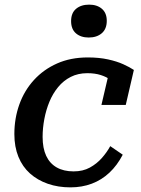

<svg xmlns="http://www.w3.org/2000/svg" viewBox="-20 -796 607 829"><path d="M298 -56Q338 -56 368 -72.5Q398 -89 420 -114Q442 -139 456 -165L510 -128Q486 -82 452.5 -50.5Q419 -19 376.5 -3Q334 13 284 13Q231 13 186.5 -2.5Q142 -18 109.5 -47Q77 -76 59.5 -119Q42 -162 42 -217Q42 -285 63.5 -345Q85 -405 126.5 -450.5Q168 -496 226.5 -522Q285 -548 359 -548Q408 -548 446.5 -539.5Q485 -531 512.5 -518.5Q540 -506 558 -494L523 -343H418L450 -480Q462 -479 470.5 -472Q479 -465 483.5 -456Q488 -447 488.5 -437.5Q489 -428 485 -421Q475 -438 457.5 -451Q440 -464 415 -472Q390 -480 357 -480Q317 -480 285.5 -464Q254 -448 231 -420Q208 -392 193.5 -357Q179 -322 171.5 -282.5Q164 -243 164 -205Q164 -156 179.5 -123Q195 -90 225 -73Q255 -56 298 -56ZM363 -634Q398 -634 419.5 -652.5Q441 -671 441 -706Q441 -740 420 -758Q399 -776 365 -776Q330 -776 308.5 -758Q287 -740 287 -705Q287 -670 308 -652Q329 -634 363 -634Z"/></svg>

Font: Roboto Serif Medium
Style: Italic
Weight: 500
Italic angle: -10°
Designer: Greg Gazdowicz
Foundry: Commercial Type
Version: Version 1.008